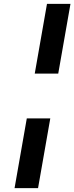

<svg xmlns="http://www.w3.org/2000/svg" viewBox="-20 -830 383 989"><path d="M159 -451 222 -810H343L280 -451ZM55 139 118 -220H239L176 139Z"/></svg>

Font: Tomorrow Medium
Style: Italic
Weight: 500
Italic angle: -10°
Designer: Tony de Marco, Monica Rizzolli
Foundry: Just in Type
Version: Version 2.002